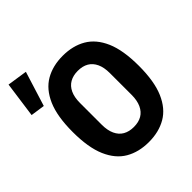

<svg xmlns="http://www.w3.org/2000/svg" viewBox="-234 -970 1136 1136"><g transform="rotate(-45 334.5 -402.0)"><path d="M363 12Q279 12 217 -24Q155 -60 120.5 -139.5Q86 -219 86 -349Q86 -480 120.5 -559Q155 -638 217 -674Q279 -710 363 -710Q447 -710 509 -674Q571 -638 605.5 -559Q640 -480 640 -349Q640 -219 605.5 -139.5Q571 -60 509 -24Q447 12 363 12ZM363 -114Q403 -114 430.5 -130Q458 -146 473 -178.5Q488 -211 488 -258V-440Q488 -488 473 -520Q458 -552 430.5 -568Q403 -584 363 -584Q324 -584 296 -568Q268 -552 253 -520Q238 -488 238 -440V-258Q238 -211 253 -178.5Q268 -146 296 -130Q324 -114 363 -114ZM142 -797 74 -579 -15 -592 16 -816Z"/></g></svg>

Font: IBM Plex Sans Condensed
Style: Bold
Weight: 700
Width: 3
Designer: Mike Abbink, Paul van der Laan, Pieter van Rosmalen
Foundry: Bold Monday
Version: Version 3.201